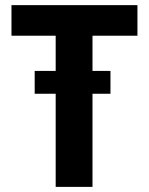

<svg xmlns="http://www.w3.org/2000/svg" viewBox="-20 -731 583 751"><path d="M412.1 -364.3H341.8V0H197.8V-364.3H115.7V-453.6H197.8V-591.3H24.9V-710.9H517.6V-591.3H341.8V-453.6H412.1Z"/></svg>

Font: Roboto Condensed
Style: Bold
Weight: 700
Designer: Google
Version: Version 2.134; 2016